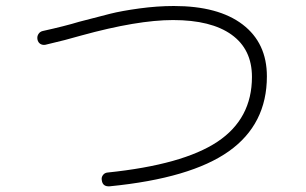

<svg xmlns="http://www.w3.org/2000/svg" viewBox="-20 -660 1040 653"><path d="M134.8 -507.8Q125 -505.9 117.2 -510.7Q109.4 -515.6 107.4 -525.9Q105.5 -536.1 110.8 -544.4Q116.2 -552.7 126 -554.7Q201.2 -571.3 249 -585.9Q316.4 -603.5 355 -613.3Q393.6 -623 454.1 -631.3Q514.6 -639.6 571.3 -639.6Q722.7 -639.6 805.2 -576.7Q887.7 -513.7 887.7 -400.4Q887.7 -237.3 758.3 -145.5Q628.9 -53.7 353.5 -26.4Q329.1 -24.4 326.2 -46.9Q324.2 -56.6 330.1 -64.5Q335.9 -72.3 345.7 -73.2Q601.6 -99.6 719.2 -177.7Q836.9 -255.9 836.9 -398.4Q836.9 -492.2 767.6 -542Q698.2 -591.8 568.4 -591.8Q447.3 -591.8 255.9 -539.1Q206.1 -524.4 134.8 -507.8Z"/></svg>

Font: Rounded-X Mgen+ 2m light
Style: Regular
Weight: 200
Designer: [Source Han Sans]
Ryoko NISHIZUKA  (kana & ideographs); Paul D. Hunt (Latin, Greek & Cyrillic); Wenlong ZHANG  (bopomofo
Version: Version 1.059.20150602